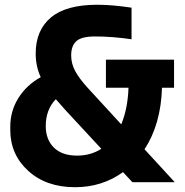

<svg xmlns="http://www.w3.org/2000/svg" viewBox="-20 -760 771 801"><path d="M293 21Q172.9 21 97.9 -47.1Q22.9 -115.2 22.9 -217.8V-231.9Q22.9 -297.4 57.1 -351.6Q91.3 -405.8 149.9 -438Q128.9 -482.9 128.9 -537.1Q128.9 -633.3 192.1 -686.8Q255.4 -740.2 386.2 -740.2Q447.3 -740.2 528.8 -728V-596.2Q448.7 -607.9 376 -607.9Q319.8 -607.9 298.3 -588.1Q276.9 -568.4 276.9 -528.8Q276.9 -495.1 293.5 -463.9Q310.1 -432.6 348.1 -391.1L485.8 -241.2Q513.2 -307.1 516.1 -394H421.9V-511.2H706.1V-394H655.8Q651.4 -242.2 583 -137.2L709 0H532.2L493.2 -42Q406.2 21 293 21ZM170.9 -233.9Q170.9 -178.2 204.6 -144.5Q238.3 -110.8 301.8 -110.8Q358.4 -110.8 402.8 -139.2L252.9 -300.8Q242.2 -312.5 212.9 -346.2Q170.9 -302.7 170.9 -233.9Z"/></svg>

Font: Sora
Style: Bold
Weight: 700
Designer: Jonathan Barnbrook, Julián Moncada
Foundry: Barnbrook Fonts
Version: Version 2.000